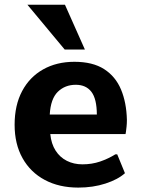

<svg xmlns="http://www.w3.org/2000/svg" viewBox="-20 -808 620 837"><path d="M321.2 9.8Q237.9 9.8 175.4 -23.5Q112.9 -56.8 78.3 -118.4Q43.7 -180 43.7 -264.2Q43.7 -349.4 76.4 -410.8Q109.1 -472.3 167.9 -505.4Q226.8 -538.6 304.3 -538.6Q384.2 -538.6 433.9 -506.7Q483.6 -474.8 507.5 -417.9Q531.4 -361 533.2 -285.4Q533.2 -270.2 531.8 -256.8Q530.5 -243.4 529.2 -234.6Q527.9 -225.8 527.3 -223.6H199.2Q203.4 -180.9 222.4 -151.4Q241.3 -122 271.5 -106.8Q301.8 -91.6 339.2 -91.6Q380.8 -91.6 416.4 -103.8Q452 -116 482.9 -135.2H491L524.7 -53Q493.8 -25.3 439.7 -7.8Q385.6 9.8 321.2 9.8ZM196.9 -308.8H402.2Q401.9 -377.2 378.4 -407.8Q354.9 -438.4 310.2 -438.4Q263.5 -438.4 232.1 -407.9Q200.8 -377.3 196.9 -308.8ZM262.1 -592 99.4 -787.5H263.1L350.1 -592Z"/></svg>

Font: Comme
Style: Regular
Weight: 400
Designer: Vernon Adams
Foundry: Vernon Adams
Version: Version 1.000;gftools[0.9.27]